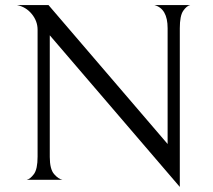

<svg xmlns="http://www.w3.org/2000/svg" viewBox="-20 -708 840 756"><path d="M688 -597V28L176 -569V-90Q176 -42 193 -22.5Q210 -3 226 0H85Q99 -3 113.5 -22.5Q128 -42 128 -91V-591Q128 -625 105 -653Q82 -681 47 -688H171L640 -141V-597Q640 -674 588 -688H729Q715 -685 701.5 -665.5Q688 -646 688 -597Z"/></svg>

Font: BellefairVN
Style: Regular
Weight: 400
Designer: Nick Shinn, Liron Lavi Turkenic
Foundry: Shinntype
Version: Version 1.003